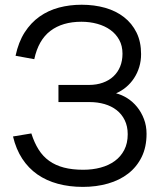

<svg xmlns="http://www.w3.org/2000/svg" viewBox="-20 -754 656 790"><path d="M583 -203.5Q583 -149 563 -108.2Q543 -67.5 507.8 -40Q472.5 -12.5 424.5 1.2Q376.5 15 321 15Q265.5 15 218.2 2.2Q171 -10.5 134 -36.2Q97 -62 71.5 -101Q46 -140 33.5 -192.5L109 -205Q121 -167 138.8 -138.8Q156.5 -110.5 182.5 -92Q208.5 -73.5 243 -64.5Q277.5 -55.5 322.5 -55.5Q361 -55.5 394.2 -64.5Q427.5 -73.5 452.2 -91.5Q477 -109.5 491.2 -137Q505.5 -164.5 505.5 -201.5Q505.5 -234.5 493.2 -259.5Q481 -284.5 459.8 -301Q438.5 -317.5 410 -325.8Q381.5 -334 349 -334H220.5V-404.5H345.5Q377.5 -404.5 403.2 -413.8Q429 -423 447 -440Q465 -457 474.5 -480.5Q484 -504 484 -533Q484 -565.5 470.5 -590Q457 -614.5 434 -631Q411 -647.5 380.2 -656Q349.5 -664.5 315 -664.5Q237 -664.5 187.5 -627Q138 -589.5 121 -510.5L44 -524.5Q56 -581 81.5 -620.8Q107 -660.5 142.8 -685.8Q178.5 -711 222.5 -722.8Q266.5 -734.5 316 -734.5Q368 -734.5 412.8 -721.8Q457.5 -709 490.2 -683.5Q523 -658 541.8 -620Q560.5 -582 560.5 -531.5Q560.5 -503 552.8 -477.8Q545 -452.5 531.2 -431.8Q517.5 -411 498.5 -395.2Q479.5 -379.5 457.5 -370Q481.5 -364 504 -349.8Q526.5 -335.5 544 -314Q561.5 -292.5 572.2 -264.5Q583 -236.5 583 -203.5Z"/></svg>

Font: Vela Sans
Style: Regular
Weight: 400
Designer: Principal design: Mikhail Sharanda - project Manrope.
Design modification: Ravid Balaliev
Foundry: Mikhail Sharanda
Version: Version 1.001